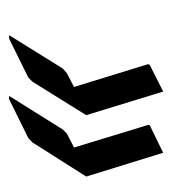

<svg xmlns="http://www.w3.org/2000/svg" viewBox="2 -454 384 429"><g transform="rotate(90 194.5 -240.0)"><path d="M59.1 -67.9 133.8 -188 144 -196.8 174.8 -212.9 124 -377.9 125 -381.8 185.1 -412.1 237.8 -240.2 163.1 -120.1 153.8 -110.8 66.9 -67.9ZM194.8 -67.9 270 -188 278.8 -196.8 310.1 -212.9 259.8 -377.9V-381.8L321.8 -412.1L375 -240.2L298.8 -120.1L289.1 -110.8L202.1 -67.9Z"/></g></svg>

Font: Petahja
Style: Italic
Weight: 400
Designer: T. Christopher White
Version: Version 1.1